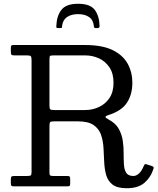

<svg xmlns="http://www.w3.org/2000/svg" viewBox="-20 -989 836 1019"><path d="M795 -95C796.3 -99.3 795.8 -102.3 793.5 -104C791.2 -105.7 787.5 -107.3 782.5 -109L757.5 -117C752.5 -118.7 749.1 -118.2 747.2 -115.8C745.4 -113.2 743.7 -110 742 -106C734.7 -88.7 726.2 -75.8 716.8 -67.5C707.2 -59.2 697.8 -55 688.5 -55C670.2 -55 657.4 -60.5 650.2 -71.5C643.1 -82.5 638.9 -97.1 637.8 -115.2C636.6 -133.4 636.1 -153.5 636.2 -175.5C636.4 -197.5 634.8 -219.8 631.5 -242.5C628.2 -265.2 620.9 -286.3 609.8 -306C598.6 -325.7 580.7 -342 556 -355C545 -360.7 539.6 -365.2 539.8 -368.5C539.9 -371.8 544.7 -375 554 -378C601.7 -392.7 635 -414.8 654 -444.2C673 -473.8 682.5 -509 682.5 -550C682.5 -586.7 674.2 -620.2 657.8 -650.5C641.2 -680.8 614.7 -705 578 -723C541.3 -741 492.8 -750 432.5 -750H51.5C45.2 -750 41.2 -748.8 39.8 -746.5C38.2 -744.2 37.5 -739.7 37.5 -733V-717.5C37.5 -708.5 38.3 -702.5 40 -699.5C41.7 -696.5 46.8 -695 55.5 -695H123C133.7 -695 140.4 -693.7 143.2 -691C146.1 -688.3 147.5 -681.7 147.5 -671V-76.5C147.5 -66.5 146.1 -60.4 143.2 -58.2C140.4 -56.1 133.8 -55 123.5 -55H55.5C48.5 -55 43.8 -54 41.2 -52C38.8 -50 37.5 -45.2 37.5 -37.5V-16C37.5 -9.7 38.5 -5.4 40.5 -3.2C42.5 -1.1 46.7 0 53 0H336C342.7 0 347.1 -0.8 349.2 -2.5C351.4 -4.2 352.5 -8.2 352.5 -14.5V-37C352.5 -44.3 351.7 -49.2 350 -51.5C348.3 -53.8 344 -55 337 -55H262.5C254.5 -55 249.2 -55.9 246.5 -57.8C243.8 -59.6 242.5 -64.3 242.5 -72V-319C242.5 -330 243.6 -337.1 245.8 -340.2C247.9 -343.4 254.5 -345 265.5 -345H392.5C429.2 -345 457 -338.6 476 -325.8C495 -312.9 508.2 -295.9 515.8 -274.8C523.2 -253.6 527.8 -230.4 529.2 -205.2C530.8 -180.1 532 -154.9 533 -129.8C534 -104.6 537.5 -81.4 543.5 -60.2C549.5 -39.1 560.8 -22.1 577.5 -9.2C594.2 3.6 619.2 10 652.5 10C693.5 10 725.2 0.1 747.8 -19.8C770.2 -39.6 786 -64.7 795 -95ZM266 -405C255.3 -405 248.8 -406.4 246.2 -409.2C243.8 -412.1 242.5 -418.7 242.5 -429V-671.5C242.5 -683.2 243.5 -690 245.5 -692C247.5 -694 254.3 -695 266 -695H432.5C457.8 -695 481.9 -689.8 504.8 -679.5C527.6 -669.2 546.2 -653.2 560.8 -631.8C575.2 -610.2 582.5 -583 582.5 -550C582.5 -517 575.2 -489.8 560.8 -468.5C546.2 -447.2 527.6 -431.2 504.8 -420.8C481.9 -410.2 457.8 -405 432.5 -405ZM394.5 -969C352.2 -969 322.7 -958.2 306 -936.8C289.3 -915.2 280.3 -887 279 -852C278.7 -847 278.9 -843.8 279.8 -842.2C280.6 -840.8 283.7 -840 289 -840H300C306 -840 309 -841.2 309 -843.8C309 -846.2 309.3 -849.8 310 -854.5C313 -874.8 322.1 -889.8 337.2 -899.5C352.4 -909.2 371.5 -914 394.5 -914C418.8 -914 438.5 -908.7 453.5 -898C468.5 -887.3 476.8 -870.7 478.5 -848C478.8 -842.7 481.8 -840 487.5 -840H497C504.7 -840 508.5 -843.2 508.5 -849.5C507.8 -885.5 499.4 -914.4 483.2 -936.2C467.1 -958.1 437.5 -969 394.5 -969Z"/></svg>

Font: Besley*
Style: Regular
Weight: 400
Designer: Owen Earl
Foundry: indestructible type*
Version: Version 3.000; ttfautohint (v1.8.3)